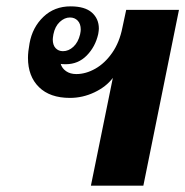

<svg xmlns="http://www.w3.org/2000/svg" viewBox="-20 -584 583 604"><path d="M335 -339Q314 -311 277 -293.5Q240 -276 200 -276Q137 -276 102.5 -310Q68 -344 68 -402Q68 -421 73 -448Q82 -498 116.5 -531Q151 -564 202 -564Q247 -564 269 -544.5Q291 -525 291 -494Q291 -489 289 -477Q280 -437 253 -409.5Q226 -382 187 -382Q173 -382 171 -383Q175 -369 188 -360Q201 -351 220 -351Q250 -351 280 -368Q310 -385 333 -418Q356 -451 365 -497L377 -553H543L431 0H266ZM232 -476Q234 -486 234 -491Q234 -509 224.5 -519Q215 -529 200 -529Q183 -529 168 -515Q153 -501 148 -476Q146 -464 146 -460Q146 -442 155 -432.5Q164 -423 178 -423Q196 -423 211 -437Q226 -451 232 -476Z"/></svg>

Font: Trirong ExtraBold
Style: Italic
Weight: 800
Italic angle: -12°
Designer: Katatrad Team
Foundry: CadsonDemak
Version: Version 1.001